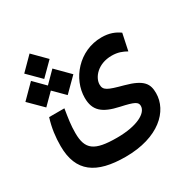

<svg xmlns="http://www.w3.org/2000/svg" viewBox="-181 -640 923 948"><g transform="rotate(-30 280.5 -165.5)"><path d="M269 173.8C457.5 173.8 555.7 77.6 555.7 -23.9C555.7 -75.7 538.6 -108.9 439 -135.7C355 -158.2 335 -166.5 335 -199.7C335 -238.8 377.4 -293.5 457.5 -293.5C492.7 -293.5 516.6 -283.7 540 -270.5L560.1 -365.7C533.7 -384.3 503.9 -397 459 -397C330.1 -397 238.8 -286.6 238.8 -179.2C238.8 -106.9 275.9 -74.2 368.2 -54.2C442.4 -38.1 459 -29.3 459 -6.8C459 33.7 395 70.8 278.8 70.8C150.4 70.8 111.8 42 111.8 -52.2C111.8 -96.7 117.2 -129.9 126 -185.1H39.1C22.5 -131.8 16.6 -83 16.6 -32.7C16.6 114.7 102.5 173.8 269 173.8ZM172.9 -233.4 248.5 -308.6 172.9 -384.8 111.8 -323.2 50.8 -384.8 -24.9 -308.6 50.8 -233.4 111.8 -294.4ZM112.3 -360.4 184.6 -432.6 112.3 -505.4 40 -432.6Z"/></g></svg>

Font: CaskaydiaCove Nerd Font
Style: Regular
Weight: 400
Designer: Aaron Bell
Foundry: Saja Typeworks
Version: Version 2111.1;Nerd Fonts 2.3.3